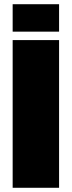

<svg xmlns="http://www.w3.org/2000/svg" viewBox="-20 -750 340 910"><path d="M40 140V-560H260V140ZM40 -600V-730H260V-600Z"/></svg>

Font: Tektur Black
Style: Regular
Weight: 900
Designer: Adam Jagosz
Foundry: Adam Jagosz
Version: Version 1.005;gftools[0.9.30]